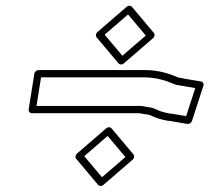

<svg xmlns="http://www.w3.org/2000/svg" viewBox="-20 -634 719 659"><path d="M269.2 -98 349.5 -167.3 410.4 -95 330.1 -25.7ZM244.1 -106.8C239.7 -103 236.8 -94.5 241.3 -89.2L317 0.8C320.2 4.6 328.5 6.2 334.7 0.8L435.5 -86.2C439.9 -90 442.8 -98.5 438.3 -103.8L362.5 -193.8C359.3 -197.6 351.1 -199.2 344.9 -193.8ZM339.2 -515 419.5 -584.3 480.4 -512 400.1 -442.7ZM314.1 -523.8C309.7 -520 306.8 -511.5 311.3 -506.2L387.1 -416.2C390.3 -412.4 398.6 -410.8 404.8 -416.2L505.5 -503.2C509.9 -507 512.8 -515.5 508.3 -520.8L432.6 -610.8C429.4 -614.6 421.1 -616.2 414.9 -610.8ZM474.4 -368.5C518.4 -368.5 551.9 -356.6 582.7 -343.4C584.1 -342.8 585.9 -342.5 587.2 -342.5C589.3 -342.5 597.7 -340.8 602.1 -339.8C602.3 -339.8 602.6 -339.7 602.8 -339.7L650.2 -331.7L619 -235.4L572.6 -243.3C572.3 -243.4 572 -243.4 571.8 -243.4L562.4 -244.4C540.6 -248.2 526.3 -253.2 509.6 -261.4C509 -261.7 508.1 -262 507.6 -262.1C503.1 -263.3 494.6 -266.2 486.2 -266.5C477.9 -267.8 471.3 -269 465.3 -270.3C464.5 -270.4 463.5 -270.5 462.8 -270.5H105.3L120.9 -368.5ZM478.3 -393.5H112.3C107 -393.5 99 -388.6 97.8 -381L78.4 -258C77.5 -252.6 81.3 -245.5 88.9 -245.5H457.7C463.4 -244.3 471.4 -242.9 479.4 -241.6C479.8 -241.6 480.6 -241.5 481.3 -241.5C486.5 -241.5 489.6 -240.1 496.5 -238.2C514.3 -229.6 532.3 -223.5 554.7 -219.7C554.9 -219.6 555.3 -219.6 555.5 -219.6L565 -218.6L623 -208.7C629.6 -207.5 636.8 -212.3 639 -219L678.2 -340C680.4 -346.7 676.7 -353.2 670.1 -354.3L611.1 -364.3C607.3 -365.2 602.5 -366.5 593.8 -367.4C563.1 -380.4 526.1 -393.5 478.3 -393.5Z"/></svg>

Font: Tape
Style: Regular
Weight: 500
Foundry: Cannot Into Space Fonts
Version: Version 0.97